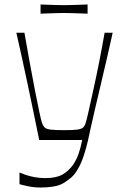

<svg xmlns="http://www.w3.org/2000/svg" viewBox="-20 -627 543 857"><path d="M67 195V143Q76 147 93 153Q110 159 133 163.5Q156 168 182 168Q231 168 259 152Q287 136 308 106Q321 86 330 61.5Q339 37 347 -2H155Q142 -66 129 -129Q116 -192 103 -253Q90 -314 77.5 -371.5Q65 -429 53 -481H89Q100 -418 112 -351.5Q124 -285 135.5 -226.5Q147 -168 155.5 -127.5Q164 -87 168 -77Q173 -64 180 -57.5Q187 -51 206 -48.5Q225 -46 266 -46Q306 -46 324.5 -48.5Q343 -51 350.5 -57.5Q358 -64 362 -77Q366 -88 375 -128.5Q384 -169 397 -227.5Q410 -286 423 -352Q436 -418 447 -481H483Q474 -439 460.5 -381Q447 -323 432.5 -261Q418 -199 405 -144Q392 -89 383.5 -50Q375 -11 373 -1Q356 71 337.5 109Q319 147 299.5 164Q280 181 262 191Q245 201 219 205.5Q193 210 161 210Q132 210 106 204.5Q80 199 67 195ZM161 -566V-607Q185 -606 203 -605.5Q221 -605 236 -604.5Q251 -604 265 -604Q280 -604 295 -604.5Q310 -605 328.5 -605.5Q347 -606 371 -607V-566Q347 -567 328.5 -567.5Q310 -568 294.5 -568.5Q279 -569 264 -569Q250 -569 235.5 -568.5Q221 -568 203 -567.5Q185 -567 161 -566Z"/></svg>

Font: Ojuju Light
Style: Regular
Weight: 300
Designer: Chisaokwu Joboson, Mirko Velimirovic
Foundry: Udi Foundry
Version: Version 1.000